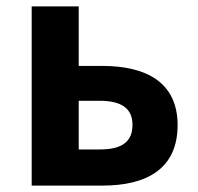

<svg xmlns="http://www.w3.org/2000/svg" viewBox="-20 -580 618 600"><path d="M79 0H300C435 0 535 -50 535 -189C535 -324 435 -374 300 -374H226V-560H79ZM226 -113V-265H292C361 -265 394 -240 394 -190C394 -137 361 -113 292 -113Z"/></svg>

Font: Noto Sans JP
Style: Bold
Weight: 700
Designer: Ryoko NISHIZUKA  (kana, bopomofo & ideographs); Paul D. Hunt (Latin, Greek & Cyrillic); Sandoll Communications , Soo-you
Foundry: Adobe
Version: Version 2.002;hotconv 1.0.116;makeotfexe 2.5.65601